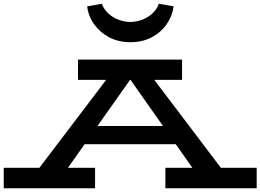

<svg xmlns="http://www.w3.org/2000/svg" viewBox="-29 -1004 1389 1024"><path d="M112 -18 569 -620H762L1218 -18H1061L637 -621H695L269 -18ZM-9 0V-109H478V0ZM393 -235 417 -332H909L932 -235ZM853 0V-109H1340V0ZM387 -578V-686H942V-578ZM666 -779Q603 -779 553.5 -805Q504 -831 473 -874.5Q442 -918 436 -970L514 -984Q524 -956 547.5 -933.5Q571 -911 602.5 -899Q634 -887 666 -887Q699 -887 730 -899Q761 -911 785 -933.5Q809 -956 818 -984L897 -970Q890 -918 859.5 -874.5Q829 -831 780 -805Q731 -779 666 -779Z"/></svg>

Font: BioRhyme Expanded SemiBold
Style: Regular
Weight: 600
Width: 7
Designer: Aoife Mooney
Foundry: Aoife Mooney Type
Version: Version 1.600;gftools[0.9.33]